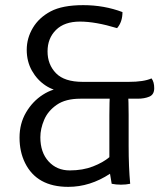

<svg xmlns="http://www.w3.org/2000/svg" viewBox="-20 -715 644 747"><path d="M435.5 -605.5Q351.5 -631 291 -631Q230.5 -631 197.8 -598.5Q165 -566 165 -515Q165 -464 197.8 -430.2Q230.5 -396.5 302 -396.5H480.5Q539.5 -396.5 569.5 -410Q580 -396.5 580 -371.8Q580 -347 561 -339Q542 -331 515.5 -331H292.5Q235 -331 200.8 -307.2Q166.5 -283.5 151.8 -248.8Q137 -214 137 -181Q137 -122 169 -87Q201 -52 251.5 -52Q302 -52 341.8 -67.5Q381.5 -83 405.5 -103.5V-267Q405.5 -314 408 -364H478Q480.5 -314 480.5 -268V-147Q480.5 -65 486.5 0Q470 3.5 450.5 3.5Q431 3.5 414.5 0L408 -39Q330.5 12 245.5 12Q123.5 12 77.5 -81Q56 -124.5 56 -179.5Q56 -234.5 81.5 -277.8Q107 -321 146.8 -346.5Q186.5 -372 229 -373V-359Q190.5 -360.5 157.5 -382.2Q124.5 -404 104.2 -440Q84 -476 84 -521.2Q84 -566.5 107.8 -606.5Q131.5 -646.5 177.2 -670.8Q223 -695 304 -695Q385 -695 456.5 -668Q456.5 -629.5 435.5 -605.5Z"/></svg>

Font: Signika-CLs Light
Style: CLs-Regular
Weight: 300
Version: Version 2.003;gftools[0.9.32]